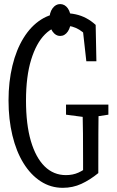

<svg xmlns="http://www.w3.org/2000/svg" viewBox="-20 -897 561 923"><path d="M281.7 5.9Q223.6 5.9 175.5 -25.4Q127.4 -56.6 92.8 -112.8Q58.1 -168.9 39.6 -246.1Q21 -323.2 21 -414.1Q21 -503.9 39.6 -580.8Q58.1 -657.7 93.3 -714.6Q128.4 -771.5 177.2 -802.7Q226.1 -834 285.2 -834Q316.9 -834 343.8 -828.1Q370.6 -822.3 394.5 -809.6Q418.5 -796.9 439.9 -777.3L443.4 -602.5H395L375 -781.7L424.3 -757.3V-689Q393.6 -734.9 360.8 -754.4Q328.1 -773.9 291.5 -773.9Q238.3 -773.9 196.3 -731.9Q154.3 -689.9 129.6 -609.6Q105 -529.3 105 -414.1Q105 -298.8 128.4 -219Q151.9 -139.2 194.6 -97.2Q237.3 -55.2 296.9 -55.2Q330.1 -55.2 356.7 -67.1Q383.3 -79.1 415 -104L379.4 -46.9V-117.7Q379.4 -186 378.9 -255.6Q378.4 -325.2 376.5 -394H454.1Q453.1 -326.7 452.9 -257.6Q452.6 -188.5 452.6 -117.7V-64.9Q412.6 -32.2 371.3 -13.2Q330.1 5.9 281.7 5.9ZM297.4 -345.7V-394H501V-345.7L414.1 -332.5H397.5ZM269 -724.1Q247.6 -724.1 232.4 -745.8Q217.3 -767.6 217.3 -800.8Q217.3 -835.9 232.4 -856.7Q247.6 -877.4 269 -877.4Q291.5 -877.4 306.2 -856.7Q320.8 -835.9 320.8 -800.8Q320.8 -767.6 306.2 -745.8Q291.5 -724.1 269 -724.1Z"/></svg>

Font: Scarab Serif
Style: Regular
Weight: 400
Designer: John Roberts
Foundry: Scarab
Version: 1.0